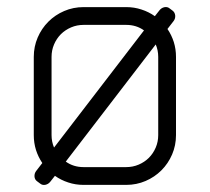

<svg xmlns="http://www.w3.org/2000/svg" viewBox="-20 -520 590 540"><path d="M165 -65.5 418 -395C422.7 -384 425 -372.3 425 -360V-140C425 -127.7 422.7 -116 418 -105C413.3 -94 406.9 -84.4 398.8 -76.2C390.6 -68.1 381 -61.7 370 -57C359 -52.3 347.3 -50 335 -50H215C196 -50 179.3 -55.2 165 -65.5ZM215 -450H335C354 -450 370.7 -444.8 385 -434.5L132 -105C127.3 -116 125 -127.7 125 -140V-360C125 -372.3 127.3 -384 132 -395C136.7 -406 143.1 -415.6 151.2 -423.8C159.4 -431.9 169 -438.3 180 -443C191 -447.7 202.7 -450 215 -450ZM75 -360V-140C75 -125.3 77.1 -111.4 81.2 -98.2C85.4 -85.1 91.3 -72.8 99 -61.5L82 -39.5C78.3 -34.8 76.7 -29.6 77 -23.8C77.3 -17.9 79.8 -13.3 84.5 -10L92.5 -4C96.8 -0.3 101.8 0.9 107.5 -0.2C113.2 -1.4 117.8 -4.3 121.5 -9L134.5 -25.5C145.8 -17.5 158.3 -11.2 172 -6.8C185.7 -2.2 200 0 215 0H335C354.3 0 372.5 -3.7 389.5 -11C406.5 -18.3 421.3 -28.3 434 -41C446.7 -53.7 456.7 -68.5 464 -85.5C471.3 -102.5 475 -120.7 475 -140V-360C475 -374.7 472.9 -388.6 468.8 -401.8C464.6 -414.9 458.7 -427.2 451 -438.5L468 -460.5C471.7 -465.2 473.2 -470.4 472.8 -476.2C472.2 -482.1 469.8 -486.7 465.5 -490L457.5 -496C453.2 -499.7 448.2 -500.9 442.5 -499.8C436.8 -498.6 432.2 -495.7 428.5 -491L415.5 -474.5C404.2 -482.5 391.7 -488.8 378 -493.2C364.3 -497.8 350 -500 335 -500H215C195.7 -500 177.5 -496.3 160.5 -489C143.5 -481.7 128.7 -471.7 116 -459C103.3 -446.3 93.3 -431.5 86 -414.5C78.7 -397.5 75 -379.3 75 -360Z"/></svg>

Font: lerotica
Style: Regular
Weight: 400
Designer: defharo
Foundry: deFharo
Version: Version 1.001 2011